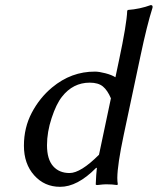

<svg xmlns="http://www.w3.org/2000/svg" viewBox="-20 -718 615 748"><path d="M365.7 -115.2 412.1 -335Q398.9 -366.2 380.9 -381.1Q362.8 -396 329.6 -396Q264.2 -396 221.2 -340.8Q199.2 -313 181.2 -258.3Q163.1 -203.6 163.1 -152.3Q163.1 -97.7 186.8 -70.8Q210.4 -43.9 251 -43.9Q294.4 -43.9 365.7 -115.2ZM354.5 -64Q281.2 10.3 213.9 9.8Q153.3 9.8 113.3 -34.9Q73.2 -79.6 73.2 -150.4Q73.2 -220.7 103.8 -278.8Q134.3 -336.9 183.1 -377.4Q257.8 -439.5 350.1 -439Q366.2 -439 390.6 -432.6Q415 -426.3 429.7 -417L443.4 -481.9Q473.6 -623.5 475.6 -675.8L478 -679.2Q524.9 -682.6 567.4 -698.2Q576.2 -698.2 574.2 -688Q552.7 -620.6 527.3 -500L461.9 -191.9Q437.5 -76.7 437 -24.9Q437 -11.2 439 0L436.5 2.9Q417.5 0 392.6 0Q383.8 0 359.4 2.9Q352.5 2.9 353 0Q354.5 -38.6 357.4 -64Z"/></svg>

Font: Linux Biolinum O
Style: Italic
Weight: 400
Italic angle: -12°
Designer: Philipp H. Poll
Foundry: Philipp H. Poll
Version: Version 1.1.3